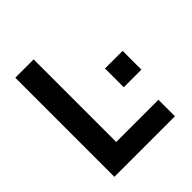

<svg xmlns="http://www.w3.org/2000/svg" viewBox="-191 -826 955 955"><g transform="rotate(-45 287.0 -348.5)"><path d="M67 -697H196V-116H493V0H67ZM415 -414H539V-282H415Z"/></g></svg>

Font: Hanken Grotesk
Style: Bold
Weight: 700
Designer: Alfredo Marco Pradil
Foundry: Hanken Design Co.
Version: Version 3.014